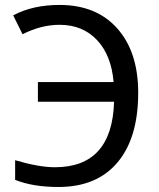

<svg xmlns="http://www.w3.org/2000/svg" viewBox="-20 -744 640 774"><path d="M70.8 -606 33.2 -682.1Q111.8 -724.1 220.2 -724.1Q368.7 -724.1 452.9 -629.2Q537.1 -534.2 537.1 -370.1Q537.1 -188 453.6 -89.1Q370.1 9.8 215.8 9.8Q112.3 9.8 41 -19V-98.1Q137.2 -69.8 201.2 -69.8Q432.1 -69.8 439.9 -334H132.8V-413.1H438Q428.7 -521.5 370.8 -582.8Q313 -644 220.2 -644Q146 -644 70.8 -606Z"/></svg>

Font: Noto Mono
Style: Regular
Weight: 400
Designer: Monotype Design Team
Foundry: Monotype Imaging Inc.
Version: Version 1.00